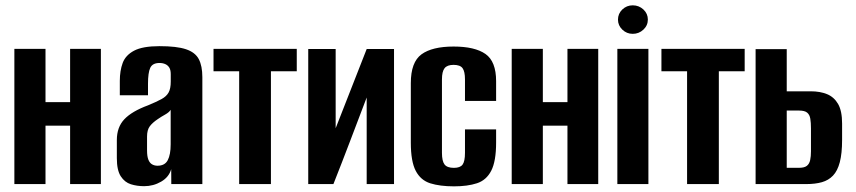

<svg xmlns="http://www.w3.org/2000/svg" viewBox="-20 -674 3136 703"><path d="M32.6 0V-495H146.6V-300H236.7V-495H349.4V0H236.7V-213.8H146.6V0Z M507.7 7.7Q481.9 7.7 459.3 0.7Q436.6 -6.4 422.2 -28.5Q407.8 -50.6 407.8 -95V-161.4Q407.8 -208.3 435.3 -237.4Q462.9 -266.5 522.1 -288.4Q553.4 -301.3 571.4 -311.2Q589.4 -321 597.3 -335.3Q605.2 -349.5 605.2 -375.2V-402.4Q605.2 -417.7 599.9 -426.4Q594.5 -435.1 585.3 -439.2Q576.1 -443.4 564 -443.4Q538.4 -443.4 530.1 -425.6Q521.9 -407.9 521.9 -367.1V-325.1H418.7V-378Q418.7 -415 429.2 -443.5Q439.8 -472 471.1 -488.5Q502.4 -505 564 -505Q627.2 -505 660.9 -493.7Q694.6 -482.5 707.8 -457.6Q720.9 -432.7 720.9 -391.4V0H607.2L606.9 -54.7Q598.7 -25.6 570.2 -9Q541.6 7.7 507.7 7.7ZM556.7 -67.2Q583.6 -67.2 594.2 -87.5Q604.9 -107.7 604.9 -145.4V-271.9Q599 -262.5 584.9 -254.7Q570.7 -246.9 557.5 -237.7Q538.4 -225 528.4 -211.6Q518.4 -198.2 518.4 -174.1V-123Q518.4 -101.5 523.3 -89.2Q528.3 -76.9 537.1 -72.1Q545.8 -67.2 556.7 -67.2Z M855.7 0V-413H761.8V-495H1066.6V-413H972V0Z M1108.6 0V-494.7H1209V-204.5L1322.7 -494.7H1422.7V0H1322.6V-317Q1292.3 -237.4 1262.3 -158.5Q1232.3 -79.6 1200.8 0Z M1642.3 8.3Q1590.9 8.3 1555.5 -2.8Q1520.2 -14 1502.2 -48.5Q1484.2 -83 1484.2 -151.7V-369.7Q1484.2 -446.5 1523.3 -475.1Q1562.5 -503.6 1640.7 -503.6Q1718.6 -503.6 1757.5 -476.4Q1796.5 -449.2 1796.5 -376.8V-304.5H1682.5V-383.3Q1682.5 -412.1 1673.7 -424.3Q1664.9 -436.5 1640.7 -436.5Q1617.5 -436.5 1607.8 -424.3Q1598.2 -412.1 1598.2 -383.3V-114.5Q1598.2 -83.9 1607.8 -71.6Q1617.5 -59.4 1642 -59.4Q1664.9 -59.4 1673.7 -71.3Q1682.5 -83.2 1682.5 -114.5V-200.3H1796.5V-152.4Q1796.5 -83.6 1778.7 -49Q1760.9 -14.3 1726.3 -3Q1691.8 8.3 1642.3 8.3Z M1853.6 0V-495H1967.6V-300H2057.7V-495H2170.4V0H2057.7V-213.8H1967.6V0Z M2240.4 0V-495H2354.1V0ZM2296.7 -550.1Q2274.6 -550.1 2258.6 -565.5Q2242.7 -580.8 2242.7 -602.1Q2242.7 -624 2258.6 -639.3Q2274.6 -654.5 2296.7 -654.5Q2319.4 -654.5 2335.8 -639.3Q2352.1 -624 2352.1 -602.4Q2352.1 -580.8 2335.8 -565.5Q2319.4 -550.1 2296.7 -550.1Z M2495.7 0V-413H2401.8V-495H2706.6V-413H2612V0Z M2746.6 0V-494H2860.6V-339.7H2948.5Q2982.7 -339.7 3008.4 -329.2Q3034 -318.6 3048.7 -293.2Q3063.3 -267.8 3063.3 -221.6V-162.3Q3063.3 -112 3054.9 -80.1Q3046.5 -48.2 3030 -31Q3013.6 -13.8 2989.3 -6.9Q2964.9 0 2932.1 0ZM2860.6 -59.6H2905.9Q2925.4 -59.6 2934.4 -66.9Q2943.5 -74.2 2946.4 -87.9Q2949.3 -101.5 2949.3 -119.9V-204.4Q2949.3 -224.9 2946.9 -239.4Q2944.5 -254 2935.4 -261.6Q2926.3 -269.2 2905.9 -269.2H2860.6Z"/></svg>

Font: Alumni Sans Thin
Style: Regular
Weight: 100
Designer: Robert E. Leuschke
Foundry: Robert E. Leuschke
Version: Version 1.018